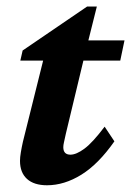

<svg xmlns="http://www.w3.org/2000/svg" viewBox="-20 -548 394 576"><path d="M323.2 -124Q275.4 -55.7 224.1 -23.9Q172.9 7.8 121.1 7.8Q82 7.8 61 -11.2Q40 -30.3 40 -65.4Q40 -76.2 42.5 -90.8Q44.9 -105.5 48.8 -123L109.4 -366.2H41L47.9 -396.5L241.2 -528.3H270.5L236.3 -391.6L177.7 -147.5Q173.8 -129.9 171.9 -121.1Q169.9 -112.3 169.9 -106.4Q169.9 -84 191.4 -84Q209 -84 233.4 -102.1Q257.8 -120.1 293.9 -168ZM184.6 -366.2 196.3 -426.8H353.5L340.8 -366.2Z"/></svg>

Font: Crimson Pro
Style: Bold Italic
Weight: 700
Italic angle: -12°
Designer: Jacques Le Bailly
Foundry: Baron von Fonthausen
Version: Version 1.003